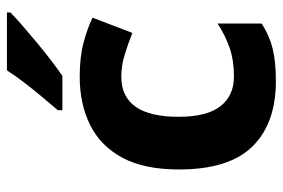

<svg xmlns="http://www.w3.org/2000/svg" viewBox="-151 -655 816 554"><g transform="rotate(-90 257.0 -378.0)"><path d="M300 10Q178 10 111.5 -57.5Q45 -125 45 -270Q45 -370 79 -433Q113 -496 173.5 -526Q234 -556 313 -556Q369 -556 410.5 -545Q452 -534 483 -519L439 -404Q404 -418 373.5 -427Q343 -436 313 -436Q197 -436 197 -271Q197 -189 227.5 -150Q258 -111 313 -111Q360 -111 396 -123.5Q432 -136 466 -158V-31Q432 -9 394.5 0.5Q357 10 300 10ZM498 -756Q484 -742 461 -722Q438 -702 411.5 -680Q385 -658 359.5 -638.5Q334 -619 315 -606H216V-619Q232 -638 253.5 -663.5Q275 -689 296 -716.5Q317 -744 331 -766H498Z"/></g></svg>

Font: Noto Sans Gurmukhi UI
Style: Bold
Weight: 700
Designer: Jelle Bosma - Monotype Design Team
Foundry: Monotype Imaging Inc.
Version: Version 2.004; ttfautohint (v1.8.4.7-5d5b)